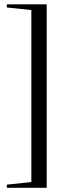

<svg xmlns="http://www.w3.org/2000/svg" viewBox="-20 -752 332 888"><path d="M196 -732V116.5H11.5V102L125 90V-705.5L11.5 -717.5V-732Z"/></svg>

Font: Newsreader 72pt
Style: Regular
Weight: 400
Designer: Hugues Gentile
Foundry: Production Type
Version: Version 1.003; ttfautohint (v1.8.3)